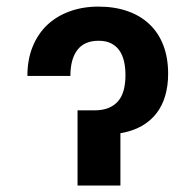

<svg xmlns="http://www.w3.org/2000/svg" viewBox="-20 -573 604 593"><path d="M64.6 -338.4Q64.6 -388.5 80.6 -428.3Q96.6 -468 125.5 -495.6Q154.5 -523.1 195 -537.8Q235.4 -552.6 284.1 -552.6Q333.8 -552.6 373.6 -538.7Q413.4 -524.9 441.4 -498.4Q469.5 -471.9 484.4 -433.2Q499.3 -394.5 499.3 -344.8Q499.3 -308.6 490.4 -277.7Q481.5 -246.8 463.4 -223.2Q445.3 -199.6 417.6 -183.8Q389.9 -168 351.9 -161.6V0H219.5V-232.2H271.7Q297.2 -232.2 315.3 -239.7Q333.5 -247.2 345.2 -261Q356.9 -274.9 362.2 -295.1Q367.5 -315.3 367.5 -340.9Q367.5 -364.7 362.9 -384.2Q358.3 -403.8 348.2 -417.8Q338.1 -431.8 322.4 -439.5Q306.8 -447.1 284.4 -447.1Q240.8 -447.1 219.1 -418.9Q197.4 -390.6 197.4 -338.4Z"/></svg>

Font: Interop SemBd
Style: Regular
Weight: 600
Designer: Rasmus Andersson, Google, Jang Haemin
Foundry: jhaemin
Version: Version 1.008